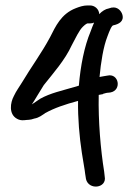

<svg xmlns="http://www.w3.org/2000/svg" viewBox="-20 -684 484 706"><path d="M311 -664H302C286 -664 272 -659 259 -654C204 -633 184 -586 164 -547C133 -489 93 -435 61 -381C49 -361 41 -352 31 -331C18 -307 11 -264 43 -247C50 -243 59 -241 68 -242H69C82 -244 90 -242 106 -248C124 -251 135 -261 145 -267V-268H146C180 -287 219 -300 267 -313C266 -249 272 -181 281 -122C287 -83 292 -58 293 -46L296 -27V-26C306 17 374 8 365 -35L363 -53C350 -134 341 -238 343 -335C348 -336 354 -337 359 -338V-339C368 -342 375 -343 376 -343H377L386 -344C429 -352 417 -416 375 -406C365 -404 360 -404 346 -401C351 -455 360 -512 375 -550C383 -572 391 -591 397 -591C416 -595 437 -605 430 -630C426 -644 412 -660 391 -656H390L380 -653C368 -651 355 -643 345 -632C344 -651 328 -664 311 -664ZM313 -568C290 -513 276 -442 270 -369L253 -364C206 -350 166 -342 128 -321L97 -300C102 -308 108 -316 117 -332L141 -371C175 -414 219 -463 244 -518C257 -542 271 -573 285 -586C295 -596 301 -598 302 -598H312C317 -598 322 -599 326 -601C322 -591 317 -580 313 -568Z"/></svg>

Font: Stray Cat
Style: ExBdExt
Weight: 800
Version: Version 1.0